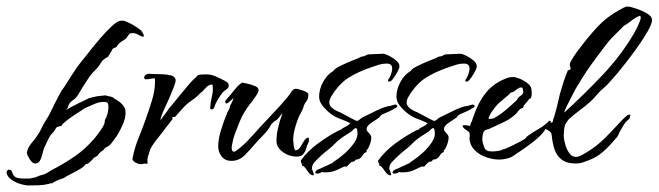

<svg xmlns="http://www.w3.org/2000/svg" viewBox="-79 -480 2010 586"><path d="M7 86Q-2 86 -17 81.5Q-32 77 -44.5 68Q-57 59 -59 47Q-59 45 -57.5 41.5Q-56 38 -52 38Q-44 38 -42 45Q-40 52 -37 56Q-32 62 -23 63.5Q-14 65 -6 65Q0 65 6 65Q12 65 17 64Q23 62 27 62Q32 60 38 57.5Q44 55 49 54Q58 52 65 47.5Q72 43 79 39Q119 18 149.5 -3Q180 -24 208 -56Q216 -65 229 -83.5Q242 -102 241 -113Q252 -133 252 -154Q252 -162 249.5 -165.5Q247 -169 239 -169Q224 -169 212.5 -164Q201 -159 187 -153Q183 -152 171 -144Q159 -136 144.5 -126.5Q130 -117 119.5 -108Q109 -99 109 -96Q105 -95 102 -94.5Q99 -94 97 -93Q94 -93 90 -86L87 -81Q85 -77 83 -76Q73 -66 67.5 -53.5Q62 -41 56 -29Q54 -25 52 -16Q50 -7 48 -2Q46 6 41.5 12.5Q37 19 28 19Q20 19 12 6.5Q4 -6 3 -13Q3 -13 3 -14Q3 -15 4 -16V-19Q8 -33 17.5 -43.5Q27 -54 34 -65Q42 -76 47.5 -88Q53 -100 60 -111Q69 -125 75.5 -138Q82 -151 88 -164Q95 -177 101.5 -190Q108 -203 118 -216Q131 -236 143.5 -256Q156 -276 170 -293Q177 -301 192.5 -321Q208 -341 226 -362Q244 -383 261.5 -399.5Q279 -416 290 -417H296Q301 -417 314.5 -410.5Q328 -404 340.5 -395.5Q353 -387 355 -382Q356 -381 358 -377Q360 -373 360 -370Q360 -368 358 -368Q354 -368 347 -372Q344 -374 338 -376.5Q332 -379 328 -379Q320 -379 317.5 -377.5Q315 -376 314 -374Q310 -369 308.5 -366Q307 -363 301 -359Q296 -356 289.5 -351.5Q283 -347 279 -341L278 -339Q276 -335 270 -334Q266 -332 264 -330L263 -327Q260 -323 257 -317.5Q254 -312 251 -307Q247 -305 240.5 -300.5Q234 -296 232 -293Q227 -284 220.5 -276Q214 -268 206 -260Q201 -256 191.5 -242Q182 -228 173 -213.5Q164 -199 160 -192Q154 -181 142 -173Q130 -165 128 -151L122 -144Q139 -154 157 -163Q175 -172 194 -181Q198 -181 201 -182.5Q204 -184 208 -184Q213 -186 224.5 -187Q236 -188 243 -189Q248 -187 257 -185.5Q266 -184 270 -179Q281 -174 292 -163.5Q303 -153 304 -141Q306 -122 294 -96Q282 -70 271 -56Q267 -51 262.5 -44.5Q258 -38 252 -34Q251 -33 247 -31.5Q243 -30 242 -29Q237 -22 234 -20Q232 -19 230.5 -18Q229 -17 227 -15Q220 -8 219.5 -6Q219 -4 207 2Q205 6 199 11Q193 16 190 19L181 22Q179 27 169 33.5Q159 40 148 45.5Q137 51 132 54Q125 57 120.5 60.5Q116 64 108 66Q104 67 93 72Q82 77 80 80Q76 79 75.5 79Q75 79 71 81Q55 85 39 85.5Q23 86 7 86Z M351 21Q344 21 336 17Q328 13 325 6L326 1Q332 -30 344 -59Q356 -88 366 -117Q374 -139 384 -171Q394 -203 394 -228Q394 -231 394 -234.5Q394 -238 393 -241Q386 -241 380 -239.5Q374 -238 367 -238H366Q361 -238 361 -244Q361 -247 365 -251Q369 -255 377 -255Q380 -254 394 -254Q402 -254 416 -253.5Q430 -253 442.5 -250Q455 -247 457 -237Q458 -231 451.5 -214.5Q445 -198 437 -179Q428 -160 420 -142Q417 -134 414 -126.5Q411 -119 411 -114V-113L413 -116Q419 -125 425.5 -133Q432 -141 436 -148Q441 -154 451.5 -166.5Q462 -179 473 -193Q485 -207 496.5 -221Q508 -235 517 -242Q519 -244 521.5 -247Q524 -250 527 -251Q530 -252 535.5 -252.5Q541 -253 552 -253Q555 -253 558 -252.5Q561 -252 563 -252Q567 -252 580 -246.5Q593 -241 606 -234Q619 -227 619 -222Q620 -212 612.5 -207.5Q605 -203 600 -197Q593 -188 586.5 -177.5Q580 -167 576 -156L574 -150Q570 -146 567 -146Q561 -146 563 -153Q563 -163 565 -171.5Q567 -180 568 -187Q570 -195 570.5 -202.5Q571 -210 570 -219Q570 -222 568 -222Q559 -222 551 -214Q543 -206 538 -200L532 -196Q527 -189 515 -180L496 -166Q489 -161 476 -146.5Q463 -132 456 -124Q456 -123 449 -123H448L447 -122V-120Q449 -117 445 -113Q439 -105 424 -86Q409 -67 395 -48.5Q381 -30 379 -22Q375 -11 372.5 -2Q370 7 371 20Q364 19 361.5 19.5Q359 20 358 20Q355 21 351 21Z M627 11Q608 11 597.5 -2.5Q587 -16 587 -33Q587 -56 596 -84.5Q605 -113 613 -132Q615 -139 619 -144.5Q623 -150 623 -158Q626 -161 629.5 -169Q633 -177 634 -181Q630 -178 624 -172Q618 -166 613 -164L610 -165Q607 -169 610 -174Q612 -176 615.5 -180.5Q619 -185 623 -189Q627 -194 630.5 -198Q634 -202 635 -204Q642 -212 646 -216.5Q650 -221 660 -228Q665 -227 676.5 -224.5Q688 -222 699 -217.5Q710 -213 710 -206Q711 -200 702.5 -187.5Q694 -175 684.5 -163Q675 -151 671 -144Q664 -133 660 -125Q656 -117 653 -110L639 -74Q635 -64 633 -56Q631 -48 629 -37Q629 -36 628.5 -33.5Q628 -31 628 -29Q628 -25 629.5 -21Q631 -17 635 -17Q639 -17 646 -23Q667 -39 681 -55Q689 -63 696 -71Q703 -79 712 -89Q734 -113 756.5 -136.5Q779 -160 799 -184Q804 -190 810 -199.5Q816 -209 823 -209H824Q830 -209 846 -203.5Q862 -198 862 -192V-188Q862 -179 857 -172Q854 -168 852 -165Q850 -162 848 -157Q847 -151 845 -147Q843 -143 840 -137Q831 -122 823 -95Q815 -68 816 -51Q816 -46 817.5 -34.5Q819 -23 823 -21Q833 -22 839.5 -34Q846 -46 851 -53Q856 -60 863 -60Q864 -57 864 -52Q864 -48 862 -44Q860 -40 858 -35Q856 -29 854.5 -23.5Q853 -18 849 -13Q843 -2 827 -2Q804 -2 785.5 -15Q767 -28 765 -46Q764 -65 769.5 -89Q775 -113 782 -130Q782 -131 782.5 -132Q783 -133 783 -134Q777 -128 772 -121Q767 -114 759 -110L750 -102Q740 -83 725 -68Q710 -53 696 -37Q683 -21 666.5 -5Q650 11 627 11Z M877 55Q871 55 866.5 50.5Q862 46 858 40L854 34Q852 32 849.5 29Q847 26 843 26Q843 21 841 18Q839 15 839 10Q860 -19 892 -42.5Q924 -66 957 -83H960Q966 -89 975 -93Q984 -97 990 -104Q974 -112 958.5 -117.5Q943 -123 929 -134Q917 -143 906 -156.5Q895 -170 895 -185Q895 -208 907.5 -230.5Q920 -253 938 -263Q942 -270 958 -278Q974 -286 991 -293Q1008 -300 1016 -303Q1023 -308 1031 -308L1044 -314H1045Q1055 -314 1068 -315Q1081 -316 1089 -316Q1096 -316 1108 -310Q1120 -304 1130 -295.5Q1140 -287 1140 -279Q1141 -274 1135.5 -263.5Q1130 -253 1123.5 -243.5Q1117 -234 1113 -232L1110 -231H1106L1105 -236Q1110 -241 1114 -252Q1118 -263 1118 -271Q1118 -286 1101 -286Q1089 -286 1077.5 -282.5Q1066 -279 1055 -275Q1016 -262 986 -243.5Q956 -225 933 -187Q926 -176 926 -167Q926 -152 952 -140Q956 -139 969.5 -131.5Q983 -124 996 -117.5Q1009 -111 1009 -111Q1014 -111 1019 -115.5Q1024 -120 1028 -122Q1045 -130 1070 -142.5Q1095 -155 1113 -157Q1116 -158 1119.5 -159Q1123 -160 1127 -161Q1132 -161 1134 -156Q1132 -151 1125 -149Q1120 -145 1110 -140.5Q1100 -136 1093 -133Q1086 -131 1081 -125Q1080 -122 1075 -119Q1068 -114 1053.5 -104.5Q1039 -95 1040 -84Q1040 -81 1046.5 -74.5Q1053 -68 1054 -63Q1055 -55 1050.5 -41Q1046 -27 1039 -20L1040 -16Q1033 -14 1031 -10.5Q1029 -7 1025 -2Q1022 2 1018 4.5Q1014 7 1007 7L1002 13H1001Q994 13 989 18.5Q984 24 979 29L976 28Q971 28 962.5 32.5Q954 37 949 39Q942 42 934 44Q926 46 916 46Q913 46 910 46Q907 46 904 45Q903 46 901 46L898 48Q892 50 889 50Q883 50 883 46Q884 43 887 40Q889 38 896 35.5Q903 33 910 29Q918 26 924.5 22.5Q931 19 935 18Q936 17 937 16Q938 15 939 14L945 10Q959 1 975 -13.5Q991 -28 1002.5 -45Q1014 -62 1012 -77Q1012 -79 1011 -84Q1010 -89 1007 -89Q1004 -89 1000 -85Q996 -81 994 -79Q987 -74 978.5 -69Q970 -64 962 -58Q952 -51 944 -42.5Q936 -34 926 -26Q913 -16 901.5 -5.5Q890 5 879 17Q873 25 873 35Q874 39 876 43.5Q878 48 879 53L878 55Z M1113 55Q1107 55 1102.5 50.5Q1098 46 1094 40L1090 34Q1088 32 1085.5 29Q1083 26 1079 26Q1079 21 1077 18Q1075 15 1075 10Q1096 -19 1128 -42.5Q1160 -66 1193 -83H1196Q1202 -89 1211 -93Q1220 -97 1226 -104Q1210 -112 1194.5 -117.5Q1179 -123 1165 -134Q1153 -143 1142 -156.5Q1131 -170 1131 -185Q1131 -208 1143.5 -230.5Q1156 -253 1174 -263Q1178 -270 1194 -278Q1210 -286 1227 -293Q1244 -300 1252 -303Q1259 -308 1267 -308L1280 -314H1281Q1291 -314 1304 -315Q1317 -316 1325 -316Q1332 -316 1344 -310Q1356 -304 1366 -295.5Q1376 -287 1376 -279Q1377 -274 1371.5 -263.5Q1366 -253 1359.5 -243.5Q1353 -234 1349 -232L1346 -231H1342L1341 -236Q1346 -241 1350 -252Q1354 -263 1354 -271Q1354 -286 1337 -286Q1325 -286 1313.5 -282.5Q1302 -279 1291 -275Q1252 -262 1222 -243.5Q1192 -225 1169 -187Q1162 -176 1162 -167Q1162 -152 1188 -140Q1192 -139 1205.5 -131.5Q1219 -124 1232 -117.5Q1245 -111 1245 -111Q1250 -111 1255 -115.5Q1260 -120 1264 -122Q1281 -130 1306 -142.5Q1331 -155 1349 -157Q1352 -158 1355.5 -159Q1359 -160 1363 -161Q1368 -161 1370 -156Q1368 -151 1361 -149Q1356 -145 1346 -140.5Q1336 -136 1329 -133Q1322 -131 1317 -125Q1316 -122 1311 -119Q1304 -114 1289.5 -104.5Q1275 -95 1276 -84Q1276 -81 1282.5 -74.5Q1289 -68 1290 -63Q1291 -55 1286.5 -41Q1282 -27 1275 -20L1276 -16Q1269 -14 1267 -10.5Q1265 -7 1261 -2Q1258 2 1254 4.5Q1250 7 1243 7L1238 13H1237Q1230 13 1225 18.5Q1220 24 1215 29L1212 28Q1207 28 1198.5 32.5Q1190 37 1185 39Q1178 42 1170 44Q1162 46 1152 46Q1149 46 1146 46Q1143 46 1140 45Q1139 46 1137 46L1134 48Q1128 50 1125 50Q1119 50 1119 46Q1120 43 1123 40Q1125 38 1132 35.5Q1139 33 1146 29Q1154 26 1160.5 22.5Q1167 19 1171 18Q1172 17 1173 16Q1174 15 1175 14L1181 10Q1195 1 1211 -13.5Q1227 -28 1238.5 -45Q1250 -62 1248 -77Q1248 -79 1247 -84Q1246 -89 1243 -89Q1240 -89 1236 -85Q1232 -81 1230 -79Q1223 -74 1214.5 -69Q1206 -64 1198 -58Q1188 -51 1180 -42.5Q1172 -34 1162 -26Q1149 -16 1137.5 -5.5Q1126 5 1115 17Q1109 25 1109 35Q1110 39 1112 43.5Q1114 48 1115 53L1114 55Z M1444 7Q1426 7 1405.5 0Q1385 -7 1370.5 -21Q1356 -35 1354 -55Q1354 -60 1354.5 -65Q1355 -70 1354 -74Q1354 -77 1348 -80L1345 -83Q1341 -85 1337 -88.5Q1333 -92 1333 -97Q1336 -98 1338 -98Q1343 -98 1347.5 -97Q1352 -96 1356 -96Q1355 -96 1357 -100Q1357 -102 1358 -104.5Q1359 -107 1360 -108Q1361 -108 1363 -115.5Q1365 -123 1366 -124Q1380 -167 1404.5 -197.5Q1429 -228 1472 -243Q1476 -244 1479.5 -244.5Q1483 -245 1487 -245Q1495 -245 1508 -239.5Q1521 -234 1531.5 -225.5Q1542 -217 1543 -208Q1543 -204 1543.5 -201Q1544 -198 1544 -194Q1544 -188 1541 -180L1535 -177Q1533 -173 1531 -171L1525 -164Q1517 -156 1519 -153L1517 -152Q1517 -152 1517 -151Q1517 -151 1517 -151Q1517 -151 1517 -151Q1517 -151 1516 -151L1517 -152L1516 -151V-150L1511 -149Q1507 -146 1504 -142.5Q1501 -139 1498 -135Q1483 -119 1459 -107.5Q1435 -96 1415 -87Q1412 -86 1406.5 -84.5Q1401 -83 1399 -80Q1395 -75 1394 -67Q1393 -59 1393 -52Q1395 -40 1399.5 -29Q1404 -18 1419 -18H1428Q1433 -18 1438.5 -19Q1444 -20 1450 -21L1457 -25L1458 -24Q1464 -26 1479 -33Q1494 -40 1508 -47.5Q1522 -55 1525 -58L1526 -59L1527 -61L1530 -64Q1548 -77 1565 -86.5Q1582 -96 1598 -112L1600 -110H1603Q1602 -103 1598 -99.5Q1594 -96 1589 -91L1586 -86Q1574 -67 1549.5 -48Q1525 -29 1505 -16Q1498 -12 1491 -6.5Q1484 -1 1475 2Q1458 7 1444 7ZM1412 -117Q1418 -117 1420.5 -117.5Q1423 -118 1428 -119Q1448 -130 1465.5 -145Q1483 -160 1499 -175Q1501 -182 1509 -187L1513 -190Q1515 -192 1516.5 -194Q1518 -196 1518 -198Q1519 -199 1517 -205L1516 -210V-212Q1513 -213 1508 -213Q1501 -210 1494 -204Q1487 -198 1479 -197Q1475 -191 1462 -181Q1455 -175 1448.5 -169.5Q1442 -164 1440 -162Q1433 -155 1423 -140.5Q1413 -126 1412 -117Z M1679 19Q1650 19 1634.5 6.5Q1619 -6 1613 -25.5Q1607 -45 1605 -66Q1604 -77 1596 -81Q1593 -83 1589.5 -84.5Q1586 -86 1586 -90Q1590 -98 1598 -102.5Q1606 -107 1608 -108Q1608 -109 1608.5 -110.5Q1609 -112 1609 -114L1614 -129L1621 -155Q1624 -166 1626.5 -178.5Q1629 -191 1633 -204Q1637 -218 1642 -233Q1647 -248 1654 -265Q1662 -267 1662.5 -269.5Q1663 -272 1661 -278Q1661 -279 1660.5 -280Q1660 -281 1660 -282Q1660 -288 1664.5 -295Q1669 -302 1673 -309Q1678 -317 1683 -323.5Q1688 -330 1689 -331Q1715 -366 1743.5 -397Q1772 -428 1812 -450Q1817 -452 1820.5 -454.5Q1824 -457 1829 -458L1828 -459Q1830 -459 1832 -459.5Q1834 -460 1836 -460Q1844 -460 1862 -454Q1880 -448 1895.5 -439Q1911 -430 1911 -419Q1911 -408 1899 -386.5Q1887 -365 1869 -339.5Q1851 -314 1831.5 -289Q1812 -264 1795.5 -245Q1779 -226 1771 -218Q1767 -214 1763 -211Q1759 -208 1755 -204Q1747 -196 1739.5 -187Q1732 -178 1723 -170Q1710 -158 1690.5 -143.5Q1671 -129 1658 -117Q1654 -113 1652.5 -110Q1651 -107 1648 -103Q1644 -98 1642.5 -82.5Q1641 -67 1642 -59Q1643 -50 1647 -36.5Q1651 -23 1659 -12Q1667 -1 1679 -1Q1685 -1 1689.5 -3.5Q1694 -6 1699 -8Q1728 -24 1748.5 -41.5Q1769 -59 1791 -83Q1799 -91 1806.5 -99.5Q1814 -108 1822 -116Q1827 -120 1832.5 -125.5Q1838 -131 1845 -130Q1844 -118 1837.5 -113.5Q1831 -109 1826 -101Q1821 -92 1816 -84Q1811 -76 1807 -66Q1805 -62 1801 -58Q1797 -54 1794 -50Q1778 -31 1760 -15.5Q1742 0 1718 9Q1708 13 1699 16Q1690 19 1679 19ZM1643 -137H1644Q1704 -192 1760 -251Q1816 -310 1856 -378Q1858 -381 1864 -393Q1870 -405 1874.5 -417Q1879 -429 1874 -432Q1863 -428 1853.5 -421Q1844 -414 1835 -407Q1832 -405 1828 -403Q1824 -401 1822 -398Q1814 -390 1806 -382Q1798 -374 1790 -366Q1779 -355 1769.5 -342Q1760 -329 1750 -316Q1727 -286 1712 -263.5Q1697 -241 1678 -209Q1675 -203 1667 -188Q1659 -173 1652 -158.5Q1645 -144 1643 -137Z"/></svg>

Font: Qwitcher Grypen
Style: Bold
Weight: 700
Designer: Robert E. Leuschke
Foundry: Robert E. Leuschke
Version: Version 1.100; ttfautohint (v1.8.3)